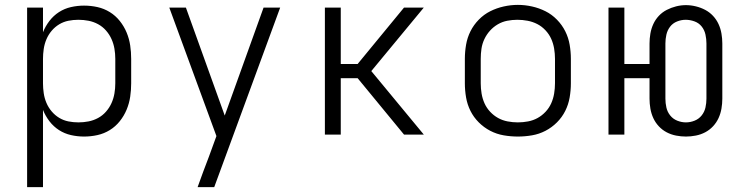

<svg xmlns="http://www.w3.org/2000/svg" viewBox="-20 -551 3040 786"><path d="M91 215V-520H156V-419Q166 -444 182.5 -465.5Q199 -487 221.5 -501.5Q244 -516 270.5 -522Q297 -528 324 -528Q352 -528 379 -522Q406 -516 429.5 -501.5Q453 -487 470.5 -465Q488 -443 498.5 -417.5Q509 -392 513 -365Q517 -338 517 -310V-210Q517 -182 513 -155Q509 -128 498.5 -102.5Q488 -77 470.5 -55Q453 -33 429.5 -18.5Q406 -4 379 2Q352 8 324 8Q297 8 270.5 2Q244 -4 221.5 -18.5Q199 -33 182.5 -54.5Q166 -76 156 -101V215ZM301 -50Q322 -50 342.5 -54Q363 -58 381.5 -68Q400 -78 414 -94Q428 -110 436.5 -129Q445 -148 448.5 -168.5Q452 -189 452 -210V-310Q452 -331 448.5 -351.5Q445 -372 436.5 -391Q428 -410 414 -426Q400 -442 381.5 -452Q363 -462 342.5 -466Q322 -470 301 -470Q280 -470 260 -466Q240 -462 222.5 -451.5Q205 -441 191.5 -425Q178 -409 170 -390Q162 -371 159 -350.5Q156 -330 156 -310V-210Q156 -190 159 -169.5Q162 -149 170 -130Q178 -111 191.5 -95Q205 -79 222.5 -68.5Q240 -58 260 -54Q280 -50 301 -50Z M789 215Q800 184 811.5 153Q823 122 835 91L866 6L673 -520H741L900 -78L1059 -520H1127L857 215Z M1310 0V-520H1375V-289H1444L1634 -520H1715L1500 -260L1715 0H1634L1444 -231H1375V0Z M2100 8Q2071 8 2042 3Q2013 -2 1987 -15.5Q1961 -29 1940 -50Q1919 -71 1906 -97Q1893 -123 1888 -152Q1883 -181 1883 -210V-310Q1883 -339 1888 -368Q1893 -397 1906 -423Q1919 -449 1940 -470.5Q1961 -492 1987 -505Q2013 -518 2042 -524.5Q2071 -531 2100 -531Q2129 -531 2158 -524.5Q2187 -518 2213 -505Q2239 -492 2260 -470.5Q2281 -449 2294 -423Q2307 -397 2312 -368Q2317 -339 2317 -310V-210Q2317 -181 2312 -152Q2307 -123 2294 -97Q2281 -71 2260 -50Q2239 -29 2213 -15.5Q2187 -2 2158 3Q2129 8 2100 8ZM2100 -50Q2121 -50 2142 -54Q2163 -58 2181 -68Q2199 -78 2213.5 -93.5Q2228 -109 2236.5 -128Q2245 -147 2248.5 -168Q2252 -189 2252 -210V-310Q2252 -331 2248.5 -352Q2245 -373 2236.5 -392Q2228 -411 2213 -427Q2198 -443 2179.5 -452.5Q2161 -462 2140 -466Q2119 -470 2098 -470Q2077 -470 2056.5 -466Q2036 -462 2018 -451.5Q2000 -441 1986 -425.5Q1972 -410 1963 -391Q1954 -372 1951 -351.5Q1948 -331 1948 -310V-210Q1948 -189 1951.5 -168Q1955 -147 1963.5 -128Q1972 -109 1986.5 -93.5Q2001 -78 2019 -68Q2037 -58 2058 -54Q2079 -50 2100 -50Z M2788 8Q2768 8 2747.5 4Q2727 0 2709 -9.5Q2691 -19 2677 -34Q2663 -49 2654.5 -67.5Q2646 -86 2642.5 -106.5Q2639 -127 2639 -147V-231H2536V0H2471V-520H2536V-289H2639V-373Q2639 -393 2642.5 -413.5Q2646 -434 2654.5 -452.5Q2663 -471 2677 -486Q2691 -501 2709.5 -510.5Q2728 -520 2748 -525Q2768 -530 2788 -530Q2808 -530 2828.5 -525Q2849 -520 2867 -510.5Q2885 -501 2899 -486Q2913 -471 2921.5 -452.5Q2930 -434 2933.5 -413.5Q2937 -393 2937 -373V-147Q2937 -127 2933.5 -106.5Q2930 -86 2921.5 -67.5Q2913 -49 2899 -34Q2885 -19 2867 -9.5Q2849 0 2828.5 4Q2808 8 2788 8ZM2788 -50Q2806 -50 2823.5 -57Q2841 -64 2852.5 -78.5Q2864 -93 2868 -111Q2872 -129 2872 -147V-373Q2872 -391 2868 -409.5Q2864 -428 2852.5 -442.5Q2841 -457 2823 -463.5Q2805 -470 2787 -470Q2769 -470 2751.5 -463Q2734 -456 2723 -441.5Q2712 -427 2708 -409Q2704 -391 2704 -373V-147Q2704 -129 2708 -111Q2712 -93 2723.5 -78.5Q2735 -64 2752.5 -57Q2770 -50 2788 -50Z"/></svg>

Font: Iosevka Custom Light Extended
Style: Regular
Weight: 300
Width: 7
Monospace: yes
Designer: Belleve Invis
Foundry: Belleve Invis
Version: Version 11.2.4; ttfautohint (v1.8.4)